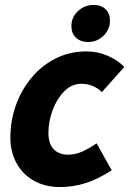

<svg xmlns="http://www.w3.org/2000/svg" viewBox="-20 -745 523 777"><path d="M22 -188Q22 -257 44.5 -319.5Q67 -382 108 -431Q149 -480 205.5 -508.5Q262 -537 330 -537Q376 -537 417.5 -518.5Q459 -500 483 -474L392 -372Q376 -389 354 -397.5Q332 -406 310 -406Q270 -406 240 -375.5Q210 -345 193 -299.5Q176 -254 176 -207Q176 -164 197 -141.5Q218 -119 256 -119Q285 -119 313.5 -132Q342 -145 371 -165L432 -56Q377 -20 326.5 -4Q276 12 223 12Q163 12 117.5 -13.5Q72 -39 47 -84.5Q22 -130 22 -188ZM269 -639Q269 -676 296 -700.5Q323 -725 358 -725Q389 -725 407 -708Q425 -691 425 -662Q425 -625 398.5 -600Q372 -575 337 -575Q306 -575 287.5 -592.5Q269 -610 269 -639Z"/></svg>

Font: Radio Canada
Style: Bold Italic
Weight: 700
Italic angle: -12°
Designer: Charles Daoud, Etienne Aubert Bonn, Alexandre Saumier Demers, Jacques Le Bailly
Foundry: Radio-Canada
Version: Version 2.104; ttfautohint (v1.8.4.7-5d5b);gftools[0.9.28.de